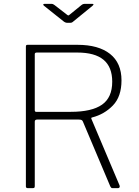

<svg xmlns="http://www.w3.org/2000/svg" viewBox="-20 -974 719 994"><path d="M600 -9Q600 -5 597.5 -2.5Q595 0 591 0H563Q558 0 556 -2Q554 -4 551 -9L409 -345Q407 -350 402.5 -352.5Q398 -355 388 -355H172Q160 -355 160 -344V-11Q160 -5 158 -2.5Q156 0 150 0H124Q114 0 114 -9V-732Q114 -738 116 -740Q118 -742 123 -742H381Q490 -742 549.5 -695Q609 -648 609 -558Q609 -474 564.5 -428Q520 -382 457 -366Q451 -365 453 -359L599 -14Q600 -12 600 -9ZM561 -551Q561 -627 516 -664.5Q471 -702 380 -702H171Q160 -702 160 -694V-404Q160 -395 167 -395H346Q455 -395 508 -432Q561 -469 561 -551ZM417 -954H458Q464 -954 464 -951Q464 -949 459 -944L361 -864Q360 -863 355.5 -859.5Q351 -856 345 -856H327Q318 -856 307 -865L208 -944Q203 -948 204 -951Q205 -954 210 -954H247Q251 -954 254.5 -952.5Q258 -951 262 -948L324 -900Q331 -894 334 -894Q336 -894 343 -900L402 -948Q409 -954 417 -954Z"/></svg>

Font: Libre Franklin Thin
Style: Regular
Weight: 250
Designer: Pablo Impallari, Rodrigo Fuenzalida
Foundry: Impallari Type
Version: Version 1.002; ttfautohint (v1.5)